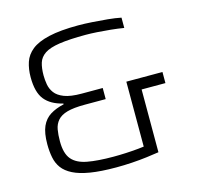

<svg xmlns="http://www.w3.org/2000/svg" viewBox="-103 -804 941 919"><g transform="rotate(-15 367.5 -344.0)"><path d="M363 8Q287 8 235 -0.5Q183 -9 150.5 -25.5Q118 -42 101 -65Q84 -88 78 -118.5Q72 -149 72 -184Q72 -240 86.5 -272.5Q101 -305 129 -322.5Q157 -340 197 -349V-353Q137 -367 107.5 -403.5Q78 -440 78 -515Q78 -555 89 -588.5Q100 -622 130 -646Q160 -670 216.5 -683Q273 -696 362 -696Q393 -696 431 -693.5Q469 -691 506 -687.5Q543 -684 572 -678V-627Q542 -632 507.5 -635.5Q473 -639 441 -641Q409 -643 385 -643Q304 -643 254.5 -635.5Q205 -628 180.5 -611.5Q156 -595 148 -569.5Q140 -544 140 -507Q140 -486 144 -462.5Q148 -439 162.5 -419.5Q177 -400 208 -388Q239 -376 294 -376H398V-321H294Q239 -321 207 -312Q175 -303 159 -284.5Q143 -266 138.5 -240.5Q134 -215 134 -182Q134 -122 158.5 -93Q183 -64 234 -54.5Q285 -45 363 -45Q393 -45 424 -46.5Q455 -48 486.5 -51Q518 -54 545 -59L515 -24V-376H694V-321H576V-10Q551 -6 515.5 -1.5Q480 3 440.5 5.5Q401 8 363 8Z"/></g></svg>

Font: Saira Thin Light
Style: Regular
Weight: 300
Version: Version 1.101